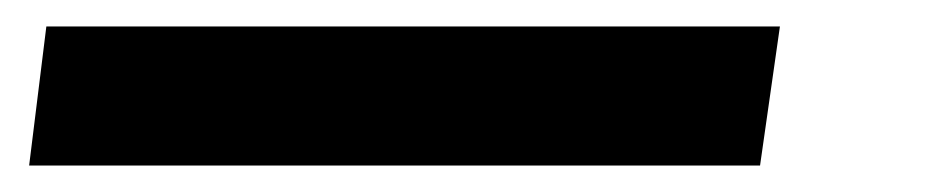

<svg xmlns="http://www.w3.org/2000/svg" viewBox="-20 17 711 145"><path d="M2 142 15 37H569L554 142Z"/></svg>

Font: Host Grotesk Medium
Style: Italic
Weight: 500
Italic angle: -8°
Designer: Doğukan Karapınar based on Poppins by Indian Type Foundry, Jonny Pinhorn
Foundry: Element Type
Version: Version 1.001; ttfautohint (v1.8.4.7-5d5b)